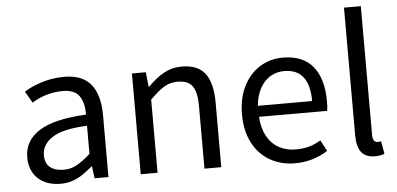

<svg xmlns="http://www.w3.org/2000/svg" viewBox="-50 -811 1908 922"><g transform="rotate(-5 904.0 -350.0)"><path d="M255.4 -430.7Q214.4 -430.7 175.5 -418.9Q136.7 -407.2 106.9 -387.7L74.7 -443.4Q111.3 -466.8 162.4 -482.4Q213.4 -498 268.6 -498Q356 -498 397.2 -447Q438.5 -396 438.5 -297.9V0H371.6L364.3 -58.1H362.3Q332 -33.2 311.5 -19.5Q291 -5.9 264.9 3.2Q238.8 12.2 206.1 12.2Q162.6 12.2 129.2 -4.4Q95.7 -21 76.9 -52.5Q58.1 -84 58.1 -127Q58.1 -208.5 130.9 -254.6Q203.6 -300.8 357.4 -308.1Q357.4 -367.7 334.5 -399.2Q311.5 -430.7 255.4 -430.7ZM357.4 -118.7V-254.4Q240.7 -249.5 189.7 -216.3Q138.7 -183.1 138.7 -131.3Q138.7 -91.8 162.6 -72.8Q186.5 -53.7 228.5 -53.7Q261.7 -53.7 290.3 -69.1Q318.8 -84.5 357.4 -118.7Z M661.1 -485.8 668.5 -415.5H671.4Q710.4 -455.1 749 -476.6Q787.6 -498 834.5 -498Q912.6 -498 947.5 -451.9Q982.4 -405.8 982.4 -310.5V0H901.4V-299.3Q901.4 -346.2 892.3 -373.8Q883.3 -401.4 863.3 -414.3Q843.3 -427.2 808.6 -427.2Q772.9 -427.2 744.1 -409.9Q715.3 -392.6 675.3 -352.5V0H594.2V-485.8Z M1515.6 -270Q1515.6 -242.7 1512.7 -225.1H1184.1Q1187 -171.4 1207.8 -132.8Q1228.5 -94.2 1264.4 -74Q1300.3 -53.7 1346.7 -53.7Q1381.8 -53.7 1411.1 -61.8Q1440.4 -69.8 1467.3 -86.9L1495.6 -33.7Q1424.8 12.2 1336.9 12.2Q1271 12.2 1218 -17.6Q1165 -47.4 1134.3 -105Q1103.5 -162.6 1103.5 -242.7Q1103.5 -321.8 1132.8 -379.6Q1162.1 -437.5 1211.7 -468Q1261.2 -498.5 1321.3 -498.5Q1418.5 -498.5 1467 -439.5Q1515.6 -380.4 1515.6 -270ZM1323.2 -433.6Q1286.1 -433.6 1256.1 -415.5Q1226.1 -397.5 1206.8 -362.3Q1187.5 -327.1 1183.1 -278.3H1444.8Q1444.8 -433.6 1323.2 -433.6Z M1717.3 -711.9V-90.8Q1717.3 -72.8 1723.6 -64Q1730 -55.2 1739.7 -55.2Q1748.5 -55.2 1757.8 -57.1L1768.6 3.9Q1750.5 12.2 1722.2 12.2Q1677.2 12.2 1656.7 -15.1Q1636.2 -42.5 1636.2 -97.2V-711.9Z"/></g></svg>

Font: Varta
Style: Regular
Weight: 400
Designer: Joana Correia, Viktoriya Grabowska, Eben Sorkin
Foundry: Sorkin Type
Version: Version 1.003; ttfautohint (v1.3) -l 8 -r 24 -G 200 -x 12 -H